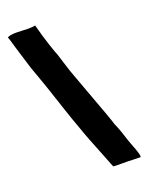

<svg xmlns="http://www.w3.org/2000/svg" viewBox="-135 -781 664 853"><g transform="rotate(-20 197.0 -354.0)"><path d="M378 1C390 1 354 -80 352 -90C343 -119 333 -149 320 -178C315 -196 306 -222 226 -438C211 -477 201 -515 188 -554C185 -559 158 -634 139 -709C130 -707 119 -706 108 -706C90 -706 70 -708 52 -708C35 -708 19 -707 7 -701C10 -694 10 -691 13 -683C18 -664 30 -626 57 -538C70 -501 84 -464 96 -428C121 -355 143 -283 170 -211C177 -191 184 -171 192 -151L249 -7C250 -4 251 -3 252 -2C260 -1 268 -1 286 -1C304 -1 331 -1 377 1Z"/></g></svg>

Font: HEYCLAY
Style: Regular
Weight: 400
Designer: Marcelo Magalhaes
Foundry: Marcelo Magalhães
Version: Version 1.300;hotconv 1.0.109;makeotfexe 2.5.65596